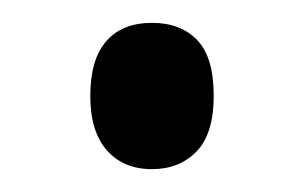

<svg xmlns="http://www.w3.org/2000/svg" viewBox="-20 -139 266 168"><path d="M59 -55Q59 -87 73 -103Q87 -119 113 -119Q138 -119 152.5 -104Q167 -89 167 -55Q167 -22 152 -6.5Q137 9 113 9Q88 9 73.5 -7.5Q59 -24 59 -55Z"/></svg>

Font: Noto Sans Arabic ExtraCondensed
Style: Regular
Weight: 400
Width: 2
Designer: Monotype Design Team, Nadine Chahine, Nizar Qandah and Khaled Hosny
Foundry: Monotype Imaging Inc.
Version: Version 2.012